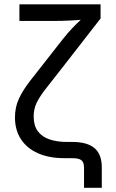

<svg xmlns="http://www.w3.org/2000/svg" viewBox="-20 -748 549 908"><path d="M377.4 140.1V46.4Q377.4 28.8 372.1 18.6Q366.7 8.3 354.2 4.2Q341.8 0 320.3 0H283.7Q211.9 0 159.7 -23.2Q107.4 -46.4 79.1 -89.6Q50.8 -132.8 50.8 -192.4Q50.8 -241.7 69.8 -282.2Q88.9 -322.8 124.8 -368.7Q160.6 -414.6 210.9 -478.5L274.4 -559.6Q299.8 -591.8 322 -615Q344.2 -638.2 363.3 -655.5Q382.3 -672.9 397.5 -685.5L396 -657.2Q378.4 -655.3 357.4 -653.8Q336.4 -652.3 314.2 -651.1Q292 -649.9 270.5 -649.4Q249 -648.9 230.5 -648.9H71.8V-727.5H455.6V-660.6L274.4 -427.7Q228.5 -368.7 198.5 -330.8Q168.5 -293 153.8 -262.9Q139.2 -232.9 139.2 -197.3Q139.2 -154.3 158.7 -127.7Q178.2 -101.1 213.9 -88.9Q249.5 -76.7 297.4 -76.7H322.3Q392.1 -76.7 426.8 -47.6Q461.4 -18.6 461.4 44.4V140.1Z"/></svg>

Font: Inter Variable LoSnoCo
Style: Regular
Weight: 400
Designer: Rasmus Andersson
Foundry: rsms
Version: Version 4.000;git-a52131595; featfreeze: case,dlig,ss01,ss02